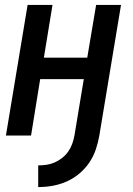

<svg xmlns="http://www.w3.org/2000/svg" viewBox="-20 -550 540 779"><path d="M135 209V121Q152 121 169 118.5Q186 116 202 109Q218 102 232.5 90.5Q247 79 257 64.5Q267 50 273 33.5Q279 17 282 0L320 -229H143L106 0H4L92 -530H193L158 -316H334L370 -530H471L383 0Q378 29 368.5 57Q359 85 342 110Q325 135 301 155Q277 175 249 187Q221 199 192.5 204Q164 209 135 209Z"/></svg>

Font: Iosevka Curly Semibold Oblique
Style: Regular
Weight: 600
Italic angle: -9°
Monospace: yes
Designer: Belleve Invis
Foundry: Belleve Invis
Version: Version 11.1.0; ttfautohint (v1.8.3)